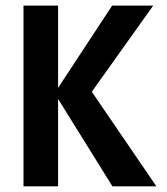

<svg xmlns="http://www.w3.org/2000/svg" viewBox="-20 -658 590 678"><path d="M377 0 185.1 -308.6V0H63V-638.2H185.1V-347.7L376 -638.2H521L304.2 -334L532.2 0Z"/></svg>

Font: Code New Roman
Style: Bold
Weight: 700
Monospace: yes
Designer: Sam Radian
Foundry: Code New Roman
Version: Version 1.508 October 19, 2014